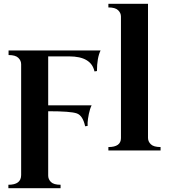

<svg xmlns="http://www.w3.org/2000/svg" viewBox="-20 -790 887 1008"><path d="M298 180V198H24V180Q91 180 91 129V-453Q91 -472 76 -486.5Q61 -501 25 -501V-525H508Q489 -486 489 -417L476 -415Q459 -494 343 -494H233V-237H461Q452 -219 446.5 -192Q441 -165 440 -147V-129L427 -127Q415 -183 383.5 -194.5Q352 -206 233 -206V132Q233 151 247.5 165.5Q262 180 298 180ZM549 0V-18Q615 -18 615 -65V-703Q615 -722 600 -736.5Q585 -751 549 -751V-770H757V-66Q757 -47 772 -32.5Q787 -18 823 -18V0Z"/></svg>

Font: Uncial Antiqua
Style: Regular
Weight: 400
Designer: Astigmatic (AOETI)
Foundry: Astigmatic (AOETI)
Version: Version 1.000